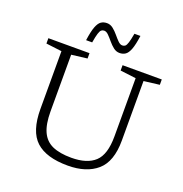

<svg xmlns="http://www.w3.org/2000/svg" viewBox="-160 -1065 1162 1217"><g transform="rotate(20 421.0 -457.0)"><path d="M644.5 -265V-658L538.5 -671V-707H803V-671L697.5 -658V-256.5Q697.5 -114.5 625.8 -52.2Q554 10 428.5 10Q283.5 10 213.8 -53.8Q144 -117.5 144 -269V-658L38 -671V-707H315.5V-671L209.5 -658V-276Q209.5 -190 232.8 -139.2Q256 -88.5 305.2 -66.5Q354.5 -44.5 433 -44.5Q538.5 -44.5 591.5 -93.5Q644.5 -142.5 644.5 -265ZM581.5 -920Q573 -858.5 561 -827Q549 -795.5 532.2 -784.2Q515.5 -773 493 -773Q470.5 -773 451.5 -788Q432.5 -803 416 -823Q399.5 -843 384.5 -858Q369.5 -873 355 -873Q343.5 -873 335.8 -866.5Q328 -860 321.5 -839.5Q315 -819 308 -777H267Q275.5 -838.5 287.5 -870Q299.5 -901.5 316.2 -912.8Q333 -924 355.5 -924Q378 -924 397 -909Q416 -894 432.5 -874Q449 -854 464 -839Q479 -824 493.5 -824Q505 -824 512.8 -830.5Q520.5 -837 527 -857.5Q533.5 -878 541 -920Z"/></g></svg>

Font: Newsreader Caption Light
Style: Regular
Weight: 300
Designer: Hugues Gentile
Foundry: Production Type
Version: Version 1.001